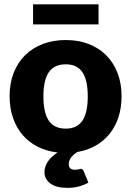

<svg xmlns="http://www.w3.org/2000/svg" viewBox="-20 -716 621 909"><path d="M446.5 -600.5H136.5V-695.5H446.5ZM185.5 -259.5Q185.5 -182.5 211 -144.8Q236.5 -107 291.5 -107Q345 -107 370.2 -144.8Q395.5 -182.5 395.5 -259.5Q395.5 -336.5 370.2 -374Q345 -411.5 291.5 -411.5Q236.5 -411.5 211 -374Q185.5 -336.5 185.5 -259.5ZM398.5 148.5Q381 159 355 166.2Q329 173.5 299.5 173.5Q246 173.5 218.2 152.5Q190.5 131.5 190.5 99Q190.5 75 205.2 51Q220 27 252.5 6Q201.5 0 159.5 -21Q117.5 -42 87.8 -76.2Q58 -110.5 41.8 -157Q25.5 -203.5 25.5 -260.5Q25.5 -322 44.8 -371.2Q64 -420.5 99.2 -455Q134.5 -489.5 183.2 -508Q232 -526.5 291.5 -526.5Q350.5 -526.5 399 -508Q447.5 -489.5 482.2 -455Q517 -420.5 536.2 -371.2Q555.5 -322 555.5 -260.5Q555.5 -206 540.8 -161Q526 -116 498.5 -82Q471 -48 432.5 -26.2Q394 -4.5 346.5 3.5Q329 14 317.2 28.8Q305.5 43.5 305.5 61Q305.5 73 312.2 80.2Q319 87.5 332.5 87.5Q340 87.5 344.5 87Q349 86.5 352 85.8Q355 85 357 84.2Q359 83.5 361.5 83.5Q372 83.5 375.5 93Z"/></svg>

Font: Lato 2
Style: Regular
Weight: 900
Designer: Lukasz Dziedzic with Adam Twardoch and Botio Nikoltchev
Foundry: tyPoland Lukasz Dziedzic
Version: Version 2.015; 2015-08-06; http://www.latofonts.com/